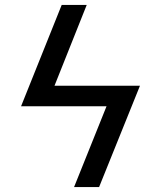

<svg xmlns="http://www.w3.org/2000/svg" viewBox="-20 -755 640 775"><path d="M279 0 410 -326H65L229 -735H330L200 -409H545L380 0Z"/></svg>

Font: Iosevka Curly Medium Extended
Style: Italic
Weight: 500
Width: 7
Italic angle: -9°
Monospace: yes
Designer: Belleve Invis
Foundry: Belleve Invis
Version: Version 11.1.0; ttfautohint (v1.8.3)